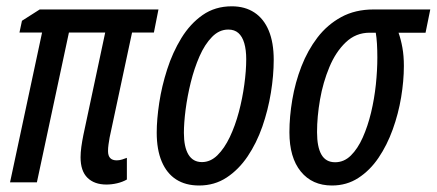

<svg xmlns="http://www.w3.org/2000/svg" viewBox="-20 -567 1358 597"><path d="M311 6.8Q273.4 6.8 252 -14.2Q230.5 -35.2 230.5 -78.1Q230.5 -92.3 232.9 -110.4Q235.4 -128.4 239.3 -147.5L307.1 -465.8H194.3L94.7 0H11.2L110.8 -465.8H40.5L48.3 -502.4L103.5 -537.6H472.7L458.5 -465.8H390.6L320.8 -139.2Q318.8 -127.9 317.4 -117.7Q315.9 -107.4 315.9 -97.2Q315.9 -82.5 322.8 -75.4Q329.6 -68.4 342.8 -68.4Q351.1 -68.4 359.6 -71Q368.2 -73.7 374.5 -76.2V-8.8Q360.8 -1 344 2.9Q327.1 6.8 311 6.8Z M599.1 9.8Q557.1 9.8 527.8 -9Q498.5 -27.8 482.9 -64.7Q467.3 -101.6 467.3 -154.8Q467.3 -195.3 475.1 -247.1Q482.9 -298.8 499.8 -351.3Q516.6 -403.8 543.9 -448.5Q571.3 -493.2 610.1 -520.3Q648.9 -547.4 700.7 -547.4Q741.7 -547.4 771 -528.1Q800.3 -508.8 815.7 -471.7Q831.1 -434.6 831.1 -380.9Q831.1 -332.5 822.3 -278.6Q813.5 -224.6 795.7 -173.3Q777.8 -122.1 750 -80.8Q722.2 -39.6 684.6 -14.9Q647 9.8 599.1 9.8ZM607.9 -63Q634.3 -63 656 -84.2Q677.7 -105.5 694.6 -140.9Q711.4 -176.3 722.7 -218.8Q733.9 -261.2 739.7 -304.2Q745.6 -347.2 745.6 -382.8Q745.6 -412.1 739.5 -432.9Q733.4 -453.6 721.2 -464.4Q709 -475.1 689.9 -475.1Q661.6 -475.1 639.2 -452.1Q616.7 -429.2 600.3 -391.8Q584 -354.5 573.2 -311Q562.5 -267.6 557.1 -226.1Q551.8 -184.6 551.8 -153.8Q551.8 -109.9 565.9 -86.4Q580.1 -63 607.9 -63Z M1012.2 9.8Q950.7 9.8 915.3 -33.7Q879.9 -77.1 879.9 -155.8Q879.9 -204.1 888.9 -257.3Q897.9 -310.5 917.2 -360.4Q936.5 -410.2 967 -450.2Q997.6 -490.2 1041 -513.9Q1084.5 -537.6 1141.6 -537.6H1317.9L1303.2 -465.3H1219.2Q1226.6 -444.3 1231.2 -418.9Q1235.8 -393.6 1235.8 -361.8Q1235.8 -315.9 1227.3 -264.6Q1218.8 -213.4 1201.2 -164.6Q1183.6 -115.7 1157 -76.4Q1130.4 -37.1 1094.2 -13.7Q1058.1 9.8 1012.2 9.8ZM1022 -62.5Q1049.8 -62.5 1071 -83.5Q1092.3 -104.5 1107.9 -139.4Q1123.5 -174.3 1133.8 -217Q1144 -259.8 1148.7 -304.2Q1153.3 -348.6 1153.3 -388.2Q1153.3 -411.6 1152.1 -431.2Q1150.9 -450.7 1148.4 -465.3H1129.4Q1086.4 -465.3 1055.2 -435.5Q1023.9 -405.8 1004.2 -358.4Q984.4 -311 975.1 -257.6Q965.8 -204.1 965.8 -156.2Q965.8 -109.9 979.5 -86.2Q993.2 -62.5 1022 -62.5Z"/></svg>

Font: Open Sans Condensed Medium
Style: Italic
Weight: 500
Width: 3
Italic angle: -12°
Designer: Monotype Design Team
Foundry: Monotype Imaging Inc.
Version: Version 3.000